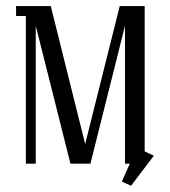

<svg xmlns="http://www.w3.org/2000/svg" viewBox="-20 -532 554 624"><path d="M32.2 -480V-512.2H145L256.8 -64L369.1 -512.2H450.2V-40L480 -25.9L405.8 71.8L376 58.1L401.9 0H386.2V-448.2L273.9 0H209L96.2 -448.2V0H64V-480Z"/></svg>

Font: Gawaa
Style: Regular
Weight: 400
Designer: T. Christopher White
Version: Version 1.0